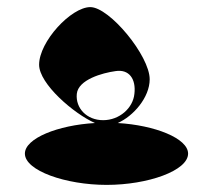

<svg xmlns="http://www.w3.org/2000/svg" viewBox="-20 -714 614 540"><path d="M50 -282C50 -234 165 -194 280 -194C396 -194 509 -234 509 -282C509 -325 415 -362 311 -368C355 -387 401 -440 401 -491C401 -557 288 -694 234 -694C180 -694 90 -597 90 -532C90 -478 188 -394 247 -368C143 -362 50 -325 50 -282ZM196 -450C200 -490 268 -509 305 -514C343 -520 363 -492 358 -450C354 -410 316 -376 270 -376C224 -376 192 -410 196 -450Z"/></svg>

Font: Ampere
Style: SCCnd
Weight: 400
Version: Version 1